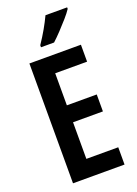

<svg xmlns="http://www.w3.org/2000/svg" viewBox="-173 -1006 765 1075"><g transform="rotate(-20 209.0 -468.5)"><path d="M374 0H67V-714H374V-613H184V-422H362V-321H184V-103H374ZM373 -928Q360 -908 336 -880.5Q312 -853 285.5 -825Q259 -797 237 -777H159V-789Q186 -829 207 -866Q228 -903 244 -937H373Z"/></g></svg>

Font: Noto Sans Devanagari UI ExtraCondensed SemiBold
Style: Regular
Weight: 600
Width: 2
Designer: Jelle Bosma - Monotype Design Team
Foundry: Monotype Imaging Inc.
Version: Version 2.004; ttfautohint (v1.8.4.7-5d5b)